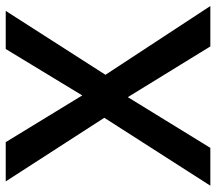

<svg xmlns="http://www.w3.org/2000/svg" viewBox="-62 -692 754 670"><g transform="rotate(-90 315.0 -357.0)"><path d="M629 0 389 -366 612 -714H479L317 -447L154 -714H17L239 -370L2 0H134L311 -288L488 0Z"/></g></svg>

Font: Noto Sans Kayah Li SemiBold
Style: Regular
Weight: 600
Designer: Monotype Design Team, Sérgio Martins
Foundry: Monotype Imaging Inc.
Version: Version 2.002